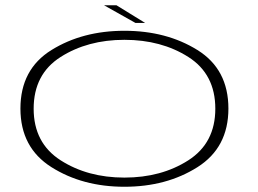

<svg xmlns="http://www.w3.org/2000/svg" viewBox="-20 -708 986 733"><path d="M455 5Q615.5 5 733.8 -69.8Q852 -144.5 852 -293.5Q852 -443.5 733.8 -517Q615.5 -590.5 455 -590.5Q295 -590.5 176.5 -517Q58 -443.5 58 -293.5Q58 -144.5 176.5 -69.8Q295 5 455 5ZM455 -30Q314.5 -30 211.5 -96Q108.5 -162 108.5 -293Q108.5 -425 211.5 -490.5Q314.5 -556 455 -556Q596 -556 699 -490.5Q802 -425 802 -293Q802 -162 699 -96Q596 -30 455 -30ZM497 -620.5H534L424.5 -688H377Z"/></svg>

Font: Anybody ExtraExpanded ExtraLight
Style: Regular
Weight: 250
Width: 8
Version: Version 1.113;gftools[0.9.25]